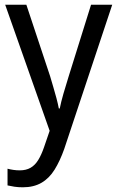

<svg xmlns="http://www.w3.org/2000/svg" viewBox="-20 -556 499 816"><path d="M2 -536H92L193 -232Q200 -208 207 -184.5Q214 -161 220 -138.5Q226 -116 230 -95H234Q239 -121 249.5 -157.5Q260 -194 272 -232L367 -536H457L253 77Q235 128 212 165Q189 202 156 221Q123 240 77 240Q57 240 41 237.5Q25 235 12 232V161Q23 164 36.5 166Q50 168 64 168Q91 168 110 157Q129 146 142.5 124Q156 102 167 70L191 0Z"/></svg>

Font: Noto Sans Devanagari SemiCondensed
Style: Regular
Weight: 400
Width: 4
Designer: Jelle Bosma - Monotype Design Team
Foundry: Monotype Imaging Inc.
Version: Version 2.006